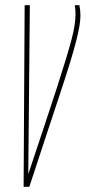

<svg xmlns="http://www.w3.org/2000/svg" viewBox="-20 -720 330 740"><path d="M93 0H71L75 -700H95L89 -49Q125 -157 152.5 -239.5Q180 -322 200 -384Q220 -446 233.5 -490.5Q247 -535 255.5 -567Q264 -599 267.5 -622.5Q271 -646 271 -665Q271 -673 270.5 -681.5Q270 -690 268 -700H286Q288 -689 289 -680Q290 -671 290 -660Q290 -642 286 -618.5Q282 -595 273.5 -561.5Q265 -528 250.5 -480.5Q236 -433 214 -366.5Q192 -300 162 -209.5Q132 -119 93 0Z"/></svg>

Font: Georama
Style: Italic
Weight: 400
Width: 2
Italic angle: -9°
Designer: Jean-Baptiste Levee
Foundry: Production Type
Version: Version 1.000